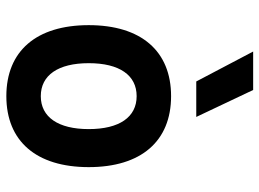

<svg xmlns="http://www.w3.org/2000/svg" viewBox="-130 -706 845 626"><g transform="rotate(90 293.0 -392.5)"><path d="M293 9.8C439.9 9.8 524.4 -87.9 524.4 -258.8C524.4 -429.7 439.9 -527.3 293 -527.3C146 -527.3 61.5 -429.7 61.5 -258.8C61.5 -87.9 146 9.8 293 9.8ZM293 -102.5C224.6 -102.5 185.5 -159.2 185.5 -258.8C185.5 -358.9 224.6 -415 293 -415C361.3 -415 400.4 -358.9 400.4 -258.8C400.4 -159.2 361.3 -102.5 293 -102.5ZM245.1 -609.4H360.8L272.9 -794.9H147.5Z"/></g></svg>

Font: Cascadia Mono SemiBold
Style: Regular
Weight: 600
Monospace: yes
Designer: Aaron Bell
Foundry: Saja Typeworks
Version: Version 2404.023